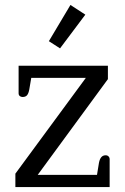

<svg xmlns="http://www.w3.org/2000/svg" viewBox="-20 -754 504 774"><path d="M177 -588 264 -734 324 -695 222 -559ZM42 -54 326 -440H106L98 -393Q95 -377 89 -370Q83 -363 71 -363Q64 -363 59.5 -367Q55 -371 55 -378V-489H415V-435L132 -49H371L379 -98Q382 -113 388.5 -120.5Q395 -128 406 -128Q413 -128 417.5 -123.5Q422 -119 422 -112V0H42Z"/></svg>

Font: Maitree
Style: Regular
Weight: 400
Designer: CadsonDemak Team
Foundry: CadsonDemak
Version: Version 1.001